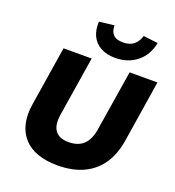

<svg xmlns="http://www.w3.org/2000/svg" viewBox="-167 -1084 1117 1226"><g transform="rotate(20 391.5 -471.5)"><path d="M362 11Q285 11 227 -9.5Q169 -30 132.5 -70Q96 -110 82 -168.5Q68 -227 80 -301L144 -705H335L271 -302Q259 -229 286 -191Q313 -153 378 -153Q443 -153 479.5 -188Q516 -223 527 -293L593 -705H782L716 -286Q701 -190 655.5 -123.5Q610 -57 536 -23Q462 11 362 11ZM473 -760Q415 -760 374.5 -782.5Q334 -805 314.5 -845.5Q295 -886 298 -942L400 -954Q399 -915 419.5 -892.5Q440 -870 487 -870Q533 -870 560.5 -893Q588 -916 598 -954L697 -942Q681 -857 620.5 -808.5Q560 -760 473 -760Z"/></g></svg>

Font: Nunito Sans 8pt Black
Style: Italic
Weight: 900
Italic angle: -9°
Version: Version 3.101;gftools[0.9.27]